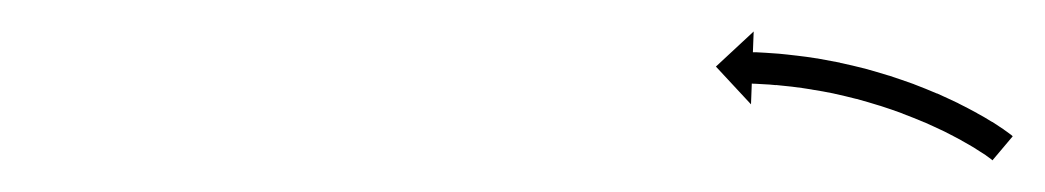

<svg xmlns="http://www.w3.org/2000/svg" viewBox="-20 -574 664 122"><path d="M609.8 -472.9C610.1 -472.6 610.3 -472.4 610.6 -472.1L623.5 -487.4C623.1 -487.7 622.8 -488.1 622.4 -488.4C622.4 -488.4 622.3 -488.4 622.3 -488.5C622.2 -488.5 622.2 -488.5 622.2 -488.5C620.7 -489.6 619.3 -490.7 617.8 -491.7C617.8 -491.7 617.8 -491.7 617.8 -491.8C617.7 -491.8 617.7 -491.8 617.7 -491.8C615.3 -493.4 613 -494.9 610.6 -496.5C610.6 -496.5 610.5 -496.5 610.5 -496.5C610.5 -496.5 610.4 -496.5 610.4 -496.5C607.3 -498.5 604.1 -500.3 600.8 -502.1C600.8 -502.1 600.8 -502.2 600.8 -502.2C600.7 -502.2 600.7 -502.2 600.7 -502.2C596.8 -504.3 592.9 -506.4 589 -508.3C589 -508.3 589 -508.3 588.9 -508.4C588.9 -508.4 588.9 -508.4 588.9 -508.4C584.4 -510.5 580 -512.6 575.5 -514.6C575.5 -514.6 575.4 -514.6 575.4 -514.6C575.4 -514.6 575.3 -514.6 575.3 -514.6C570.5 -516.7 565.6 -518.6 560.7 -520.5C560.7 -520.5 560.7 -520.5 560.6 -520.6C560.6 -520.6 560.5 -520.6 560.5 -520.6C555.4 -522.4 550.3 -524.2 545.1 -525.9C545.1 -525.9 545.1 -525.9 545.1 -525.9C545 -525.9 545 -525.9 545 -525.9C539.8 -527.5 534.6 -529 529.3 -530.5C529.3 -530.5 529.3 -530.5 529.3 -530.5C529.2 -530.5 529.2 -530.5 529.2 -530.5C524.1 -531.8 519 -533 513.8 -534.1C513.8 -534.1 513.8 -534.1 513.7 -534.1C513.7 -534.2 513.7 -534.2 513.7 -534.2C508.8 -535.1 504 -536 499.2 -536.9C499.2 -536.9 499.1 -536.9 499.1 -536.9C499 -536.9 499 -536.9 499 -536.9C494.7 -537.6 490.3 -538.2 485.9 -538.7C485.9 -538.7 485.9 -538.7 485.9 -538.7C485.8 -538.7 485.8 -538.7 485.8 -538.7C482.1 -539.2 478.4 -539.5 474.7 -539.9C474.7 -539.9 474.7 -539.9 474.6 -539.9C474.6 -539.9 474.6 -539.9 474.6 -539.9C471.7 -540.1 468.9 -540.3 466 -540.5C466 -540.5 466 -540.5 466 -540.5C465.9 -540.5 465.9 -540.5 465.9 -540.5C464.1 -540.6 462.2 -540.7 460.4 -540.8C460.4 -540.8 460.4 -540.8 460.4 -540.8C460.4 -540.8 460.3 -540.8 460.3 -540.8C459.7 -540.8 459 -540.8 458.4 -540.8L458.9 -554L434.9 -531.7L457.2 -507.7L457.7 -520.9C458.3 -520.8 459 -520.8 459.6 -520.8C459.6 -520.8 459.6 -520.8 459.6 -520.8C459.6 -520.8 459.6 -520.8 459.6 -520.8C461.3 -520.7 463.1 -520.6 464.9 -520.5C464.9 -520.5 464.8 -520.5 464.8 -520.5C464.8 -520.5 464.8 -520.5 464.8 -520.5C467.5 -520.4 470.3 -520.2 473 -519.9C473 -519.9 473 -520 473 -520C472.9 -520 472.9 -520 472.9 -520C476.5 -519.6 480 -519.3 483.5 -518.9C483.5 -518.9 483.5 -518.9 483.5 -518.9C483.4 -518.9 483.4 -518.9 483.4 -518.9C487.6 -518.4 491.8 -517.8 496 -517.1C496 -517.1 495.9 -517.1 495.9 -517.1C495.8 -517.1 495.8 -517.1 495.8 -517.1C500.5 -516.4 505.1 -515.5 509.7 -514.6C509.7 -514.6 509.7 -514.6 509.6 -514.6C509.6 -514.6 509.6 -514.6 509.6 -514.6C514.5 -513.5 519.4 -512.4 524.3 -511.1C524.3 -511.1 524.2 -511.1 524.2 -511.1C524.1 -511.1 524.1 -511.2 524.1 -511.2C529.1 -509.8 534.1 -508.4 539.1 -506.8C539.1 -506.8 539.1 -506.8 539 -506.9C539 -506.9 538.9 -506.9 538.9 -506.9C543.9 -505.3 548.8 -503.6 553.7 -501.8C553.7 -501.8 553.7 -501.8 553.6 -501.8C553.6 -501.8 553.5 -501.8 553.5 -501.8C558.2 -500 562.9 -498.2 567.5 -496.2C567.5 -496.2 567.5 -496.2 567.5 -496.2C567.4 -496.3 567.4 -496.3 567.4 -496.3C571.7 -494.4 575.9 -492.4 580.2 -490.4C580.2 -490.4 580.1 -490.4 580.1 -490.4C580.1 -490.4 580 -490.5 580 -490.5C583.8 -488.6 587.5 -486.6 591.1 -484.7C591.1 -484.7 591.1 -484.7 591.1 -484.7C591 -484.7 591 -484.7 591 -484.7C594 -483 597.1 -481.3 600 -479.5C600 -479.5 600 -479.5 600 -479.5C599.9 -479.5 599.9 -479.5 599.9 -479.5C602.1 -478.1 604.3 -476.7 606.5 -475.3C606.5 -475.3 606.4 -475.3 606.4 -475.3C606.3 -475.3 606.3 -475.4 606.3 -475.4C607.5 -474.5 608.8 -473.6 610 -472.7C610 -472.7 609.9 -472.7 609.9 -472.8C609.8 -472.8 609.8 -472.9 609.8 -472.9Z"/></svg>

Font: FRB American Cursive Just Arrows Medium
Style: Italic
Weight: 500
Italic angle: -25°
Version: Version 2.0;Modular Font Editor K font №1